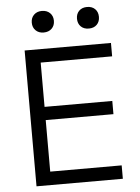

<svg xmlns="http://www.w3.org/2000/svg" viewBox="-61 -980 752 1028"><g transform="rotate(-5 315.0 -466.5)"><path d="M93 0V-730H557V-658H173V-420H537V-349H173V-72H557V0ZM203 -817Q177 -817 160.5 -833Q144 -849 144 -875Q144 -901 160.5 -917Q177 -933 203 -933Q230 -933 246.5 -917Q263 -901 263 -875Q263 -849 246.5 -833Q230 -817 203 -817ZM446 -817Q419 -817 403 -833Q387 -849 387 -875Q387 -901 403 -917Q419 -933 446 -933Q473 -933 489 -917Q505 -901 505 -875Q505 -849 489 -833Q473 -817 446 -817Z"/></g></svg>

Font: M PLUS 2
Style: Regular
Weight: 400
Designer: Coji Morishita
Foundry: UNDERFOREST DESIGN
Version: Version 1.001